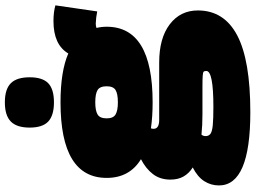

<svg xmlns="http://www.w3.org/2000/svg" viewBox="-150 -680 1050 790"><g transform="rotate(-90 375.0 -285.0)"><path d="M308 220Q7 220 7 91Q7 58 24.5 30.5Q42 3 81 -17Q57 -32 44 -54.5Q31 -77 31 -109Q31 -151 53.5 -180.5Q76 -210 115 -230Q38 -277 38 -371Q38 -561 349 -561Q476 -561 550 -529Q586 -590 683 -590Q721 -590 748 -582L723 -410Q699 -415 673 -416Q663 -416 655 -413Q660 -393 660 -371Q660 -182 349 -182Q290 -182 242 -189Q240 -184 240 -178Q240 -155 277 -155H513Q613 -155 670 -111.5Q727 -68 727 4Q727 112 624.5 166Q522 220 308 220ZM349 -325Q384 -325 399.5 -334.5Q415 -344 415 -371Q415 -399 399.5 -408.5Q384 -418 349 -418Q315 -418 299 -408.5Q283 -399 283 -371Q283 -344 299 -334.5Q315 -325 349 -325ZM210 36Q210 49 219.5 56Q229 63 255 65.5Q281 68 331 68Q478 68 478 39Q478 31 475 28Q472 25 458 24Q444 23 411 23H301Q254 23 216 19Q210 26 210 36ZM349 -588Q295 -588 270 -611.5Q245 -635 245 -688Q245 -741 270 -765.5Q295 -790 349 -790Q403 -790 427.5 -765.5Q452 -741 452 -688Q452 -635 427.5 -611.5Q403 -588 349 -588Z"/></g></svg>

Font: Georama Expanded Black
Style: Regular
Weight: 900
Width: 7
Designer: Jean-Baptiste Levee
Foundry: Production Type
Version: Version 1.000